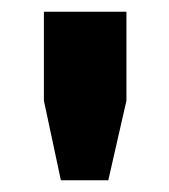

<svg xmlns="http://www.w3.org/2000/svg" viewBox="-20 -707 289 328"><path d="M84 -399 55 -535V-687H196V-535L165 -399Z"/></svg>

Font: Archivo SemiExpanded
Style: Bold
Weight: 700
Width: 6
Designer: Hector Gatti
Foundry: Omnibus-Type
Version: Version 2.001